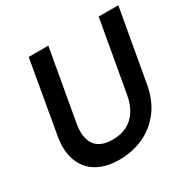

<svg xmlns="http://www.w3.org/2000/svg" viewBox="-159 -853 1010 1017"><g transform="rotate(-30 346.0 -344.0)"><path d="M291 12Q207 12 152 -21Q97 -54 74.5 -116.5Q52 -179 68 -266L144 -700H264L187 -266Q178 -213 188.5 -175.5Q199 -138 229.5 -118Q260 -98 312 -98Q360 -98 397 -116Q434 -134 459.5 -171.5Q485 -209 495 -266L572 -700H692L615 -266Q599 -171 551 -109.5Q503 -48 435.5 -18Q368 12 291 12Z"/></g></svg>

Font: DM Sans 17pt SemiBold
Style: Italic
Weight: 600
Italic angle: -10°
Version: Version 4.004;gftools[0.9.30]